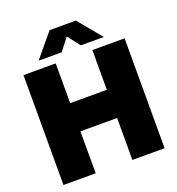

<svg xmlns="http://www.w3.org/2000/svg" viewBox="-164 -1083 1119 1215"><g transform="rotate(-20 395.0 -475.5)"><path d="M54.5 0V-740H271.5V-472.5H518.5V-740H735.5V0H518.5V-282.5H271.5V0ZM176 -793 307 -951H484L615 -793H460L380.5 -895.5H410.5L331 -793Z"/></g></svg>

Font: Encode Sans SC Condensed Thin Black
Style: Regular
Weight: 900
Version: Version 3.002